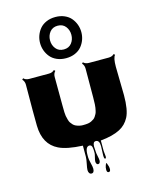

<svg xmlns="http://www.w3.org/2000/svg" viewBox="-188 -1212 1297 1626"><g transform="rotate(-15 460.5 -399.0)"><path d="M389.9 -984.6Q365.2 -953.6 365.2 -911.6Q365.2 -869.6 389.9 -838.6Q414.6 -807.6 459 -807.6Q503.4 -807.6 527.8 -838.6Q552.2 -869.6 552.2 -911.6Q552.2 -953.6 527.8 -984.6Q503.4 -1015.6 459 -1015.6Q414.6 -1015.6 389.9 -984.6ZM289.3 -845.2Q277.8 -877 277.8 -911.6Q277.8 -946.3 289.3 -977.8Q300.8 -1009.3 322.5 -1035.2Q344.2 -1061 379.6 -1076.4Q415 -1091.8 459 -1091.8Q502.9 -1091.8 538.3 -1076.4Q573.7 -1061 595.2 -1035.2Q616.7 -1009.3 628.2 -977.8Q639.6 -946.3 639.6 -911.6Q639.6 -877 628.2 -845.2Q616.7 -813.5 595.2 -787.6Q573.7 -761.7 538.3 -746.3Q502.9 -731 459 -731Q415 -731 379.6 -746.3Q344.2 -761.7 322.5 -787.6Q300.8 -813.5 289.3 -845.2ZM845.7 -551.8 850.1 -302.2Q850.1 -171.9 817.9 -111.3Q787.6 -53.7 731.4 -24.9Q667.5 8.3 561.5 18.1V109.4L566.4 159.7Q566.4 176.3 557.1 176.3Q547.9 176.3 547.9 144L550.8 64.5Q550.8 11.7 518.1 11.7Q492.7 11.7 492.7 53.2Q492.7 53.2 495.1 95.7Q495.1 110.4 501.2 138.4Q507.3 166.5 507.3 178.2Q507.3 189.9 502.4 197.8Q497.6 205.6 488.3 205.6Q479 205.6 474.4 197.5Q469.7 189.5 469.7 178.2Q469.7 167 476.3 141.4Q482.9 115.7 482.9 108.4Q482.9 101.1 482.9 93.5Q482.9 85.9 482.4 78.1Q481.9 70.3 480 58.6Q476.1 34.2 456.5 34.2Q420.4 34.2 420.4 105.5V127.9Q420.4 146 429.2 180.7Q438 215.3 438 230.5Q438 268.1 413.6 268.1Q401.4 268.1 394.3 257.8Q387.2 247.6 387.2 231.4Q387.2 215.3 395.3 176.8Q403.3 138.2 403.3 118.2V21Q264.6 14.6 195.3 -19.5Q74.2 -78.1 70.8 -242.2Q69.8 -287.6 69.8 -377.4L70.8 -603Q70.8 -631.8 51.8 -651.4L62 -661.1Q80.1 -642.6 110.4 -642.6H283.2Q313 -642.6 331.5 -661.1L341.8 -651.4Q323.2 -632.3 323.2 -603L324.2 -352.1Q324.2 -279.3 328.1 -259.8Q332 -240.2 336.7 -223.9Q341.3 -207.5 347.9 -197.8Q354.5 -188 364.7 -177Q375 -166 388.2 -160.2Q418.9 -146.5 448.5 -146.5Q478 -146.5 494.4 -149.2Q510.7 -151.9 523.2 -158Q535.6 -164.1 545.7 -171.1Q555.7 -178.2 562.7 -189.2Q569.8 -200.2 575.2 -210.2Q580.6 -220.2 583.7 -235.4Q586.9 -250.5 588.9 -262Q590.8 -273.4 591.8 -291Q593.3 -317.9 593.3 -352.1L594.2 -603Q594.2 -632.8 576.2 -651.4L585.4 -661.1Q604 -642.6 634.3 -642.6H807.1Q837.9 -642.6 856 -661.1L865.7 -651.4Q845.7 -630.9 845.7 -551.8ZM541 270Q541 246.6 548.1 230.2Q555.2 213.9 556.6 213.9Q558.1 213.9 562 222.7Q573.2 248 573.2 271Q573.2 293.9 557.1 293.9Q541 293.9 541 270Z"/></g></svg>

Font: Nosifer
Style: Regular
Weight: 400
Version: Version 001.002